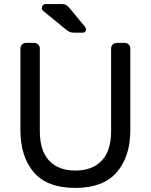

<svg xmlns="http://www.w3.org/2000/svg" viewBox="-20 -910 738 940"><path d="M618 -673V-273Q618 -143 551.5 -66.5Q485 10 349 10Q211 10 145.5 -66.5Q80 -143 80 -273V-673Q80 -684 88 -692Q96 -700 107 -700H148Q159 -700 167 -692Q175 -684 175 -673V-268Q175 -172 220.5 -123.5Q266 -75 349 -75Q432 -75 478 -123.5Q524 -172 524 -268V-673Q524 -684 532 -692Q540 -700 551 -700H591Q602 -700 610 -692Q618 -684 618 -673ZM401 -766Q401 -750 385 -750H343Q329 -750 320.5 -754Q312 -758 301 -767L190 -858Q185 -863 185 -870Q185 -879 190 -884.5Q195 -890 204 -890H283Q295 -890 302 -886.5Q309 -883 320 -871L396 -779Q401 -774 401 -766Z"/></svg>

Font: Rubik
Style: Regular
Weight: 400
Designer: Hubert & Fischer
Foundry: Hubert & Fischer
Version: Version 1.100